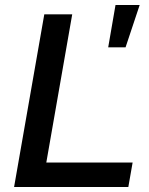

<svg xmlns="http://www.w3.org/2000/svg" viewBox="-20 -743 592 763"><path d="M36 0 156 -686H267L164 -97H507L490 0ZM410 -555 439 -723H535L479 -555Z"/></svg>

Font: Archivo SemiBold Medium
Style: Italic
Weight: 500
Italic angle: -10°
Version: Version 2.001